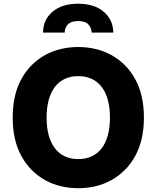

<svg xmlns="http://www.w3.org/2000/svg" viewBox="-20 -986 829 1016"><path d="M93 -567.5Q116.5 -610.1 148.4 -641.9Q180.4 -673.7 219.1 -695Q257.8 -716.3 302 -726.7Q346.2 -737.2 394.2 -737.2Q442.1 -737.2 486.3 -726.6Q530.5 -715.9 569.1 -694.8Q607.6 -673.7 639.7 -641.9Q671.9 -610.1 695.3 -567.5Q741.5 -484 741.5 -363.6Q741.5 -243.6 695.3 -160.2Q671.9 -117.5 639.7 -85.8Q607.6 -54 569.1 -32.7Q530.5 -11.4 486.3 -0.7Q442.1 9.9 394.2 9.9Q346.2 9.9 301.8 -0.7Q257.5 -11.4 218.9 -32.7Q180.4 -54 148.4 -85.9Q116.5 -117.9 93 -160.5Q47.2 -244.3 47.2 -363.6Q47.2 -484 93 -567.5ZM226.6 -363.6Q226.6 -310.4 238.1 -269.4Q249.6 -228.3 271.1 -200.5Q292.6 -172.6 323.7 -158.4Q354.8 -144.2 394.2 -144.2Q433.6 -144.2 464.7 -158.4Q495.7 -172.6 517.4 -200.5Q539.1 -228.3 550.4 -269.4Q561.8 -310.4 561.8 -363.6Q561.8 -416.9 550.4 -457.9Q539.1 -498.9 517.4 -526.8Q495.7 -554.7 464.7 -568.9Q433.6 -583.1 394.2 -583.1Q354.8 -583.1 323.7 -568.9Q292.6 -554.7 271.1 -526.8Q249.6 -498.9 238.1 -457.9Q226.6 -416.9 226.6 -363.6ZM257.8 -923.7Q307.9 -966.3 393.5 -966.3Q479.4 -966.3 528.8 -923.7Q579.2 -880.3 579.5 -813.6H464.8Q464.5 -837.7 448.2 -856.2Q431.8 -874.6 393.5 -874.6Q355.1 -874.6 338.4 -855.8Q321.7 -837 322.4 -813.6H208.1Q207.4 -880.7 257.8 -923.7Z"/></svg>

Font: Inter P Extra Bold
Style: Regular
Weight: 800
Designer: Rasmus Andersson
Foundry: rsms
Version: Version 3.018;git-588b23468